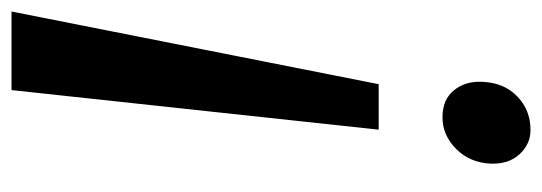

<svg xmlns="http://www.w3.org/2000/svg" viewBox="-316 -592 918 325"><g transform="rotate(-90 142.5 -430.0)"><path d="M152 -869H285L162 -247.5H85ZM27.5 -57.5Q29 -93 52.2 -116.2Q75.5 -139.5 106 -139.5Q136 -139.5 151.8 -120Q167.5 -100.5 166 -72Q164.5 -35 141.2 -12.8Q118 9.5 84.5 9.5Q60.5 9.5 43.5 -9Q26.5 -27.5 27.5 -57.5Z"/></g></svg>

Font: Merriweather 24pt SemiBold
Style: Italic
Weight: 600
Italic angle: -7.8°
Version: Version 2.101